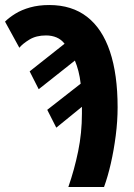

<svg xmlns="http://www.w3.org/2000/svg" viewBox="-35 -744 533 764"><path d="M237 0Q261 -69 276 -142Q291 -215 291 -292Q291 -299 291 -306Q291 -313 291 -319L189 -236L153 -307L286 -411Q283 -438 277 -461Q271 -484 263 -503L119 -389L83 -460L222 -570Q209 -587 190 -595Q171 -603 148 -603Q109 -603 82 -586.5Q55 -570 42 -554L-15 -658Q1 -674 26 -689.5Q51 -705 85 -714.5Q119 -724 161 -724Q251 -724 311.5 -677Q372 -630 402.5 -539Q433 -448 433 -317Q433 -262 425.5 -204Q418 -146 406 -93.5Q394 -41 379 0Z"/></svg>

Font: Noto Sans Display Condensed
Style: Bold
Weight: 700
Width: 3
Designer: Monotype Design Team
Foundry: Monotype Imaging Inc.
Version: Version 2.003